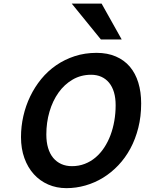

<svg xmlns="http://www.w3.org/2000/svg" viewBox="-20 -1003 782 1036"><path d="M741.7 -444.8Q741.7 -374.5 726.3 -313.5Q710.9 -252.4 683.6 -201.7Q656.2 -150.9 618.4 -111.1Q580.6 -71.3 535.9 -43.9Q491.2 -16.6 440.9 -2.2Q390.6 12.2 338.4 12.2Q284.7 12.2 239.7 -7.6Q194.8 -27.3 162.4 -63.2Q129.9 -99.1 111.6 -149.9Q93.3 -200.7 93.3 -263.2Q93.3 -320.8 106 -376.7Q118.7 -432.6 143.1 -483.2Q167.5 -533.7 202.6 -576.7Q237.8 -619.6 283.2 -650.9Q328.6 -682.1 383.3 -700Q438 -717.8 501 -717.8Q560.1 -717.8 605.2 -698.2Q650.4 -678.7 680.7 -643.1Q710.9 -607.4 726.3 -557.1Q741.7 -506.8 741.7 -444.8ZM368.2 -106.4Q405.3 -106.4 437.5 -118.9Q469.7 -131.3 495.8 -153.6Q522 -175.8 542.2 -206.5Q562.5 -237.3 576.2 -273.7Q589.8 -310.1 596.9 -351.1Q604 -392.1 604 -435.1Q604 -474.6 595 -505.1Q585.9 -535.6 568.6 -556.6Q551.3 -577.6 526.9 -588.6Q502.4 -599.6 471.7 -599.6Q416.5 -599.6 371.8 -573.5Q327.1 -547.4 295.7 -503.2Q264.2 -459 247.1 -400.6Q230 -342.3 230 -277.3Q230 -236.3 239.5 -204.6Q249 -172.9 267.1 -151.1Q285.2 -129.4 310.8 -117.9Q336.4 -106.4 368.2 -106.4ZM528.3 -983.4 636.7 -790H524.4L367.2 -983.4Z"/></svg>

Font: Andika New Basic
Style: Bold Italic
Weight: 700
Italic angle: -14°
Designer: Victor Gaultney, Annie Olsen, Pablo Ugerman
Foundry: SIL International
Version: Version 5.500